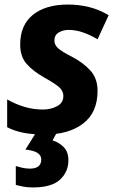

<svg xmlns="http://www.w3.org/2000/svg" viewBox="-20 -576 513 836"><path d="M174.8 9.8Q122.6 9.8 83.7 2.4Q44.9 -4.9 11.2 -22V-143.1Q47.9 -122.1 86.7 -110.6Q125.5 -99.1 167 -99.1Q201.7 -99.1 228.8 -113.8Q255.9 -128.4 255.9 -158.2Q255.9 -178.2 240.2 -193.8Q224.6 -209.5 173.8 -237.8Q123 -266.6 95.5 -298.3Q67.9 -330.1 67.9 -381.8Q67.9 -466.8 123.3 -511.5Q178.7 -556.2 275.9 -556.2Q323.2 -556.2 367.2 -545.4Q411.1 -534.7 453.1 -509.8L404.8 -404.8Q376 -422.4 343.5 -434.1Q311 -445.8 278.8 -445.8Q254.9 -445.8 235.8 -434.6Q216.8 -423.3 216.8 -399.9Q216.8 -380.4 232.9 -366Q249 -351.6 291 -330.1Q340.3 -304.7 372.6 -270Q404.8 -235.4 404.8 -180.2Q404.8 -86.4 342.3 -38.3Q279.8 9.8 174.8 9.8ZM123 240.2Q99.6 240.2 79.8 236.3Q60.1 232.4 48.8 229V147Q59.6 150.4 76.2 154.3Q92.8 158.2 109.9 158.2Q159.7 158.2 159.7 118.2Q159.7 101.6 144.5 90.6Q129.4 79.6 90.8 75.2L137.7 0H228L209 35.2Q237.8 44.4 257.8 64.9Q277.8 85.4 277.8 122.1Q277.8 172.4 241.2 206.3Q204.6 240.2 123 240.2Z"/></svg>

Font: Open Sans
Style: Bold Italic
Weight: 700
Italic angle: -12°
Designer: Monotype Design Team
Foundry: Monotype Imaging Inc.
Version: Version 3.003; ttfautohint (v1.8.4)